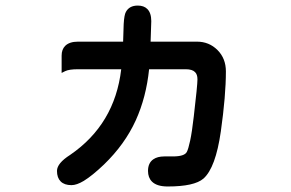

<svg xmlns="http://www.w3.org/2000/svg" viewBox="-20 -597 1040 686"><path d="M429.7 -554.2Q441.9 -577.1 472.2 -577.1Q494.1 -577.1 506.3 -564.9Q520.5 -550.8 520.5 -521.5L518.1 -448.2H683.6Q727.1 -448.2 757.1 -418.2Q787.1 -388.2 787.1 -341.8Q787.1 -255.4 769 -127.4Q750.5 2.4 707 41Q674.3 69.3 579.1 69.3Q540.5 69.3 522.9 51.8Q508.8 37.6 508.8 13.7Q508.8 -14.6 527.8 -27.8Q542.5 -38.1 567.4 -38.1H597.7Q639.2 -38.1 647.5 -54.2Q652.8 -64 659.4 -94.5Q666 -125 672.4 -181.2Q685.5 -292.5 685.5 -313.5Q685.5 -331.1 676.8 -339.4Q667 -349.6 643.6 -349.6H512.7Q502.4 -249.5 465.3 -167.5Q426.3 -81.5 351.6 -9.3Q309.6 30.8 279.3 49.3Q253.9 64.5 235.4 64.5Q210 64.5 196.8 51.3Q183.6 38.1 183.6 13.7Q183.6 -13.7 230.5 -43.5Q390.1 -152.8 413.1 -349.6H258.8Q226.6 -349.6 212.9 -342.8L200.2 -336.4V-398.4Q200.2 -420.4 212.9 -433.1Q228 -448.2 258.8 -448.2H419.9Q421.4 -500.5 421.9 -510.7Q423.8 -543.9 429.7 -554.2Z"/></svg>

Font: YuPearl-SemiBold
Style: SemiBold
Weight: 600
Designer: Max Yao
Foundry: Max-Everyday
Version: Version 1.011; ttfautohint (v1.8.3)